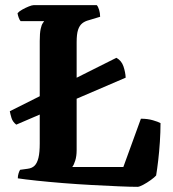

<svg xmlns="http://www.w3.org/2000/svg" viewBox="-20 -724 669 744"><path d="M43 -241Q29 -252 24.5 -267Q20 -282 18 -293L431 -500Q451 -489 458.5 -466.5Q466 -444 467 -423ZM513 0Q487 0 440.5 -2Q394 -4 337.5 -7Q281 -10 225 -14.5Q169 -19 122 -24Q75 -29 49 -33Q49 -43 52 -52.5Q55 -62 58 -66L87 -70Q104 -72 114 -82Q124 -92 129 -112.5Q134 -133 134 -168V-565Q134 -595 137.5 -611.5Q141 -628 146 -634.5Q151 -641 151 -642H60Q56 -646 52.5 -655.5Q49 -665 48 -673Q54 -680 66.5 -687Q79 -694 91.5 -699Q104 -704 110 -704H355Q360 -699 364 -686Q368 -673 368 -659L325 -646Q309 -642 298.5 -633.5Q288 -625 282.5 -608.5Q277 -592 277 -560V-142Q277 -119 271.5 -101.5Q266 -84 260 -77H458L526 -264Q552 -264 572.5 -258Q593 -252 602 -247Q602 -212 599.5 -174Q597 -136 593 -102Q589 -68 585 -44Q579 -37 564.5 -26.5Q550 -16 535 -8Q520 0 513 0Z"/></svg>

Font: Texturina 12pt
Style: Bold
Weight: 700
Designer: Guillermo Torres Carreño
Foundry: Omnibus-Type
Version: Version 1.002